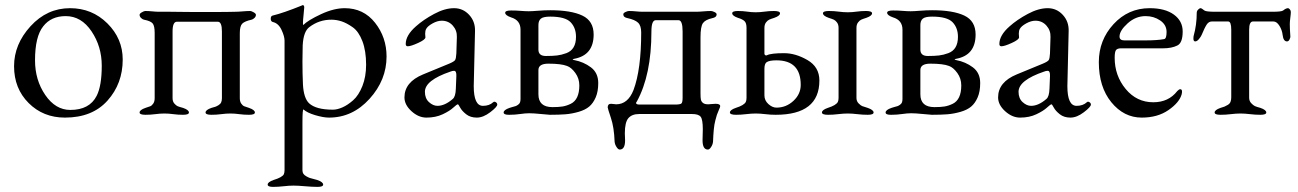

<svg xmlns="http://www.w3.org/2000/svg" viewBox="-20 -446 5079 751"><path d="M254 -414Q340 -414 400 -354.5Q460 -295 460 -213Q460 -119 400.5 -52.5Q341 14 234 14Q149 14 92 -43Q35 -100 35 -187Q35 -273 99.5 -343.5Q164 -414 254 -414ZM237 -383Q180 -383 149 -343Q117 -303 117 -210Q117 -133 157 -74.5Q197 -16 255 -16Q330 -16 358 -71Q378 -110 378 -189Q378 -264 338 -323.5Q298 -383 237 -383Z M832 -361H672Q655 -361 655 -323V-62Q655 -49 662 -41Q669 -33 675 -30.5Q681 -28 696 -24Q719 -16 719 -6Q719 3 696 3Q676 3 658 0.5Q640 -2 623 -2Q606 -2 587.5 0.5Q569 3 549 3Q526 3 526 -6Q526 -16 549 -24Q562 -28 568 -30.5Q574 -33 579.5 -41Q585 -49 585 -62V-317Q585 -345 577 -354.5Q569 -364 543 -369Q538 -370 532 -375.5Q526 -381 526 -388Q526 -393 535 -398Q544 -403 548 -403Q561 -403 576 -401.5Q591 -400 602 -400H614Q626 -400 645.5 -400Q665 -400 688.5 -399.5Q712 -399 741 -399Q770 -399 795 -399Q879 -399 901 -400Q912 -400 929 -401.5Q946 -403 959 -403Q963 -403 972 -398Q981 -393 981 -388Q981 -381 975 -375.5Q969 -370 964 -369Q937 -363 927.5 -353.5Q918 -344 918 -316V-62Q918 -49 923.5 -41Q929 -33 935 -30.5Q941 -28 954 -24Q977 -16 977 -6Q977 3 954 3Q934 3 916 0.5Q898 -2 881 -2Q864 -2 845.5 0.5Q827 3 807 3Q784 3 784 -6Q784 -16 807 -24Q818 -27 822.5 -28.5Q827 -30 834.5 -34.5Q842 -39 845 -45.5Q848 -52 848 -62V-323Q848 -361 832 -361Z M1282 -17Q1299 -17 1319.5 -26Q1340 -35 1361.5 -54Q1383 -73 1397.5 -109.5Q1412 -146 1412 -193Q1412 -247 1397.5 -285Q1383 -323 1359.5 -339.5Q1336 -356 1316 -362.5Q1296 -369 1276 -369Q1228 -369 1190 -340Q1167 -323 1164 -269Q1164 -261 1163.5 -239.5Q1163 -218 1163 -205Q1163 -157 1165 -115Q1168 -62 1189 -42Q1216 -17 1282 -17ZM1093 220V-287Q1093 -304 1081 -329.5Q1069 -355 1047 -360Q1039 -362 1039 -373Q1039 -383 1046 -385Q1088 -395 1162 -425L1163 -426H1164Q1170 -426 1170 -417Q1170 -412 1167.5 -389Q1165 -366 1165 -357Q1165 -349 1166 -348Q1185 -367 1235.5 -390.5Q1286 -414 1328 -414Q1402 -414 1447 -357Q1492 -300 1492 -225Q1492 -133 1425.5 -59.5Q1359 14 1267 14Q1245 14 1213 4.5Q1181 -5 1167 -18Q1163 -18 1163 33V220Q1163 228 1166.5 233.5Q1170 239 1178 243.5Q1186 248 1191.5 250Q1197 252 1208 254.5Q1219 257 1221 258Q1244 266 1244 276Q1244 285 1222 285Q1202 285 1173.5 282.5Q1145 280 1128 280Q1111 280 1089.5 282.5Q1068 285 1048 285Q1027 285 1027 276Q1027 266 1050 258Q1083 248 1090 236Q1093 229 1093 220Z M1869 -32Q1894 -32 1909 -46Q1913 -50 1919 -46.5Q1925 -43 1925 -37Q1925 -28 1897.5 -7Q1870 14 1845 14Q1820 14 1803.5 1Q1787 -12 1780 -25Q1773 -38 1771 -38Q1767 -38 1753 -25Q1739 -12 1711.5 1Q1684 14 1648 14Q1617 14 1589.5 -11Q1562 -36 1562 -65Q1562 -125 1635 -155L1737 -197Q1756 -205 1760 -211Q1764 -217 1765 -237L1767 -301Q1768 -327 1751 -346Q1734 -365 1708 -365Q1691 -365 1672 -354.5Q1653 -344 1647 -333Q1643 -326 1643 -314Q1643 -312 1643.5 -307Q1644 -302 1644 -300Q1644 -291 1615.5 -278Q1587 -265 1575 -265Q1567 -265 1567 -274Q1567 -308 1607 -343Q1636 -369 1678 -391.5Q1720 -414 1756 -414Q1791 -414 1815 -388Q1839 -362 1838 -325L1833 -109Q1833 -32 1869 -32ZM1642 -87Q1642 -61 1658 -46.5Q1674 -32 1691 -32Q1720 -32 1751 -59Q1762 -68 1763 -99L1765 -148Q1766 -169 1756 -169Q1749 -169 1742 -166Q1642 -132 1642 -87Z M2125 -197Q2086 -197 2086 -172V-77Q2086 -27 2141 -27Q2165 -27 2180.5 -29.5Q2196 -32 2212.5 -40Q2229 -48 2237.5 -66Q2246 -84 2246 -112Q2246 -139 2230.5 -160.5Q2215 -182 2198 -188Q2175 -197 2125 -197ZM2048 -402Q2060 -402 2085 -404Q2110 -406 2132 -406Q2214 -406 2258 -385Q2302 -364 2302 -311Q2302 -230 2226 -216Q2214 -214 2226 -211Q2263 -204 2291.5 -182.5Q2320 -161 2320 -121Q2320 -88 2310 -65Q2300 -42 2284.5 -29Q2269 -16 2243 -8.5Q2217 -1 2192 1Q2167 3 2131 3Q2126 3 2096.5 0Q2067 -3 2050 -3Q2035 -3 2014.5 0Q1994 3 1973 3H1970Q1950 3 1950 -6Q1950 -16 1973 -24Q1975 -25 1984.5 -27.5Q1994 -30 1997 -31Q2000 -32 2006 -36Q2012 -40 2014 -45.5Q2016 -51 2016 -59V-330Q2016 -367 1979 -378Q1956 -386 1956 -396Q1956 -405 1979 -405Q2000 -405 2017 -403.5Q2034 -402 2048 -402ZM2115 -227Q2141 -227 2158.5 -229Q2176 -231 2195 -238Q2214 -245 2223.5 -261Q2233 -277 2233 -302Q2233 -337 2212 -359Q2191 -381 2132 -381Q2105 -381 2095.5 -373Q2086 -365 2086 -348V-252Q2086 -227 2115 -227Z M2482 -37H2619Q2640 -37 2645 -41Q2650 -45 2650 -64V-323Q2650 -367 2634 -367H2545Q2528 -367 2528 -323Q2528 -153 2471 -49Q2468 -46 2468 -43Q2468 -37 2482 -37ZM2390 -38Q2436 -38 2458 -94Q2488 -174 2488 -319Q2488 -346 2475.5 -357.5Q2463 -369 2435 -375Q2418 -378 2418 -390Q2418 -395 2426.5 -399Q2435 -403 2440 -403Q2453 -403 2468 -401.5Q2483 -400 2494 -400H2703Q2714 -400 2731 -401.5Q2748 -403 2761 -403Q2766 -403 2774.5 -399Q2783 -395 2783 -390Q2783 -378 2766 -375Q2739 -369 2729.5 -355.5Q2720 -342 2720 -300V-80Q2720 -64 2721.5 -56.5Q2723 -49 2729.5 -43.5Q2736 -38 2750 -38Q2753 -38 2763 -39Q2773 -40 2779 -40Q2797 -40 2797 -31Q2797 -28 2796 -26Q2796 -25 2791 -14Q2786 -3 2784 3.5Q2782 10 2778 25Q2774 40 2772 60.5Q2770 81 2769 108Q2768 119 2761.5 129Q2755 139 2749 139Q2728 139 2728 103Q2728 95 2728.5 80.5Q2729 66 2729 60Q2729 21 2720.5 10.5Q2712 0 2687 0H2480Q2452 0 2438 16Q2424 32 2424 76Q2424 80 2424.5 89Q2425 98 2425 103Q2425 139 2404 139Q2398 139 2391.5 129Q2385 119 2384 108Q2382 52 2369.5 15Q2357 -22 2357 -26Q2357 -40 2370 -40Q2374 -40 2381 -39Q2388 -38 2390 -38Z M3185 -131Q3185 3 3014 3Q2994 3 2973.5 0.5Q2953 -2 2936 -2Q2919 -2 2898.5 0.5Q2878 3 2859 3Q2835 3 2835 -6Q2835 -16 2858 -24Q2890 -34 2897 -47Q2900 -53 2900 -63V-337Q2900 -356 2892 -363.5Q2884 -371 2867 -376Q2844 -384 2844 -394Q2844 -403 2866 -403Q2886 -403 2902.5 -400.5Q2919 -398 2936 -398Q2953 -398 2970.5 -400.5Q2988 -403 3007 -403Q3031 -403 3031 -394Q3031 -384 3008 -376Q2995 -372 2988.5 -369Q2982 -366 2976 -358Q2970 -350 2970 -337V-236Q2970 -232 2973.5 -230Q2977 -228 2980 -230Q2996 -238 3047 -238Q3092 -238 3138.5 -211Q3185 -184 3185 -131ZM2979 -203Q2970 -197 2970 -177V-73Q2970 -53 2985.5 -39Q3001 -25 3017 -25Q3055 -25 3083.5 -51.5Q3112 -78 3112 -114Q3112 -210 3017 -210Q2990 -210 2979 -203ZM3330 -63Q3330 -50 3338.5 -41.5Q3347 -33 3352.5 -31Q3358 -29 3374 -24Q3397 -16 3397 -6Q3397 3 3374 3Q3354 3 3333.5 0.5Q3313 -2 3296 -2Q3279 -2 3258.5 0.5Q3238 3 3219 3Q3195 3 3195 -6Q3195 -16 3218 -24Q3250 -34 3257 -47Q3260 -53 3260 -63V-337Q3260 -350 3254 -358Q3248 -366 3241.5 -369Q3235 -372 3222 -376Q3199 -384 3199 -394Q3199 -403 3222 -403Q3242 -403 3260.5 -400.5Q3279 -398 3296 -398Q3313 -398 3330.5 -400.5Q3348 -403 3367 -403Q3391 -403 3391 -394Q3391 -384 3368 -376Q3355 -372 3348.5 -369Q3342 -366 3336 -358Q3330 -350 3330 -337Z M3619 -197Q3580 -197 3580 -172V-77Q3580 -27 3635 -27Q3659 -27 3674.5 -29.5Q3690 -32 3706.5 -40Q3723 -48 3731.5 -66Q3740 -84 3740 -112Q3740 -139 3724.5 -160.5Q3709 -182 3692 -188Q3669 -197 3619 -197ZM3542 -402Q3554 -402 3579 -404Q3604 -406 3626 -406Q3708 -406 3752 -385Q3796 -364 3796 -311Q3796 -230 3720 -216Q3708 -214 3720 -211Q3757 -204 3785.5 -182.5Q3814 -161 3814 -121Q3814 -88 3804 -65Q3794 -42 3778.5 -29Q3763 -16 3737 -8.5Q3711 -1 3686 1Q3661 3 3625 3Q3620 3 3590.5 0Q3561 -3 3544 -3Q3529 -3 3508.5 0Q3488 3 3467 3H3464Q3444 3 3444 -6Q3444 -16 3467 -24Q3469 -25 3478.5 -27.5Q3488 -30 3491 -31Q3494 -32 3500 -36Q3506 -40 3508 -45.5Q3510 -51 3510 -59V-330Q3510 -367 3473 -378Q3450 -386 3450 -396Q3450 -405 3473 -405Q3494 -405 3511 -403.5Q3528 -402 3542 -402ZM3609 -227Q3635 -227 3652.5 -229Q3670 -231 3689 -238Q3708 -245 3717.5 -261Q3727 -277 3727 -302Q3727 -337 3706 -359Q3685 -381 3626 -381Q3599 -381 3589.5 -373Q3580 -365 3580 -348V-252Q3580 -227 3609 -227Z M4191 -32Q4216 -32 4231 -46Q4235 -50 4241 -46.5Q4247 -43 4247 -37Q4247 -28 4219.5 -7Q4192 14 4167 14Q4142 14 4125.5 1Q4109 -12 4102 -25Q4095 -38 4093 -38Q4089 -38 4075 -25Q4061 -12 4033.5 1Q4006 14 3970 14Q3939 14 3911.5 -11Q3884 -36 3884 -65Q3884 -125 3957 -155L4059 -197Q4078 -205 4082 -211Q4086 -217 4087 -237L4089 -301Q4090 -327 4073 -346Q4056 -365 4030 -365Q4013 -365 3994 -354.5Q3975 -344 3969 -333Q3965 -326 3965 -314Q3965 -312 3965.5 -307Q3966 -302 3966 -300Q3966 -291 3937.5 -278Q3909 -265 3897 -265Q3889 -265 3889 -274Q3889 -308 3929 -343Q3958 -369 4000 -391.5Q4042 -414 4078 -414Q4113 -414 4137 -388Q4161 -362 4160 -325L4155 -109Q4155 -32 4191 -32ZM3964 -87Q3964 -61 3980 -46.5Q3996 -32 4013 -32Q4042 -32 4073 -59Q4084 -68 4085 -99L4087 -148Q4088 -169 4078 -169Q4071 -169 4064 -166Q3964 -132 3964 -87Z M4461 -383Q4422 -383 4390.5 -354.5Q4359 -326 4359 -303Q4359 -288 4378 -288H4460Q4507 -288 4533 -293Q4543 -294 4543 -321Q4543 -349 4518 -366Q4493 -383 4461 -383ZM4477 -414Q4537 -414 4571.5 -389Q4606 -364 4606 -323Q4606 -278 4585 -268Q4563 -257 4529 -257H4365Q4351 -257 4345.5 -250.5Q4340 -244 4340 -220Q4340 -150 4383 -98Q4426 -46 4491 -46Q4551 -46 4585 -90Q4592 -97 4596 -97Q4607 -97 4602 -77Q4593 -45 4550.5 -15.5Q4508 14 4446 14Q4376 14 4327 -46Q4278 -106 4278 -203Q4278 -289 4335.5 -351.5Q4393 -414 4477 -414Z M4956 -400Q4993 -400 4999 -405Q5010 -414 5018 -414Q5021 -414 5025 -409.5Q5029 -405 5029 -399Q5029 -392 5027 -376.5Q5025 -361 5025 -352Q5025 -334 5027 -306Q5028 -299 5024 -291.5Q5020 -284 5014 -284Q5000 -284 4997 -309Q4995 -328 4984.5 -345Q4974 -362 4961 -362H4881Q4866 -362 4866 -330V-64Q4866 -51 4874 -42.5Q4882 -34 4888.5 -31Q4895 -28 4910 -24Q4933 -16 4933 -6Q4933 3 4910 3Q4890 3 4869.5 0.5Q4849 -2 4832 -2Q4815 -2 4794.5 0.5Q4774 3 4754 3Q4731 3 4731 -6Q4731 -16 4754 -24Q4765 -27 4769.5 -29Q4774 -31 4782 -35.5Q4790 -40 4793 -47.5Q4796 -55 4796 -65V-330Q4796 -362 4784 -362H4720Q4708 -362 4700 -350Q4692 -338 4680 -309Q4677 -302 4669.5 -293Q4662 -284 4655 -284Q4648 -284 4648 -295Q4648 -303 4649 -306Q4661 -349 4661 -396Q4661 -403 4666.5 -408.5Q4672 -414 4676 -414Q4680 -414 4691 -405Q4697 -400 4734 -400Z"/></svg>

Font: EB Garamond 08
Style: Regular
Weight: 400
Version: Version 0.016 ; ttfautohint (v1.5)